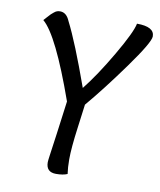

<svg xmlns="http://www.w3.org/2000/svg" viewBox="-78 -734 667 800"><g transform="rotate(10 255.5 -334.5)"><path d="M50 -619Q54 -623 63.5 -634Q73 -645 76.5 -648Q80 -651 87 -657Q94 -663 100 -665Q106 -667 113 -667Q140 -667 154 -633Q196 -551 261 -369Q312 -433 371 -534Q430 -635 437 -672Q511 -672 511 -631Q511 -606 430 -493.5Q349 -381 282 -302L269 -203Q257 -115 257 -66Q257 -32 261 -5Q243 3 213 3Q171 3 171 -39Q171 -45 174.5 -70Q178 -95 187.5 -163Q197 -231 206 -302Q112 -567 50 -619Z"/></g></svg>

Font: Overlock
Style: Italic
Weight: 400
Designer: Dario Muhafara
Foundry: Dario Manuel Muhafara
Version: Version 1.002